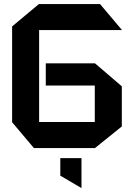

<svg xmlns="http://www.w3.org/2000/svg" viewBox="-20 -734 659 952"><path d="M174 -585V-714H476L584 -586V-585ZM148 0 40 -128V-129H450V0ZM40 -129V-603L173 -714H174V-129ZM207 -310V-420H450V-310ZM450 0V-420H451L584 -306V-107L451 0ZM383 198 279 137V50H384V198Z"/></svg>

Font: Foldit SemiBold
Style: Regular
Weight: 600
Version: Version 1.003